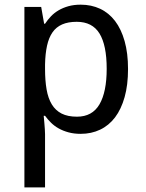

<svg xmlns="http://www.w3.org/2000/svg" viewBox="-20 -566 626 826"><path d="M327.1 9.8Q298.3 9.8 274.9 3.4Q251.5 -2.9 232.7 -13.4Q213.9 -23.9 199.5 -38.1Q185.1 -52.2 173.8 -67.9H168Q169.4 -51.3 170.9 -36.1Q171.9 -23.4 172.9 -10Q173.8 3.4 173.8 11.2V240.2H85V-536.1H157.2L169.9 -463.9H173.8Q185.1 -481 199.2 -495.8Q213.4 -510.7 232.2 -521.7Q251 -532.7 274.4 -539.3Q297.9 -545.9 327.1 -545.9Q373 -545.9 410.6 -528.3Q448.2 -510.7 474.9 -475.8Q501.5 -440.9 516.1 -389.2Q530.8 -337.4 530.8 -269Q530.8 -200.2 516.1 -148.2Q501.5 -96.2 474.9 -61Q448.2 -25.9 410.6 -8.1Q373 9.8 327.1 9.8ZM310.1 -472.2Q272.9 -472.2 247.3 -460.9Q221.7 -449.7 205.8 -426.8Q189.9 -403.8 182.4 -369.6Q174.8 -335.4 173.8 -289.1V-269Q173.8 -219.7 180.4 -181.4Q187 -143.1 202.9 -116.9Q218.8 -90.8 245.1 -77.4Q271.5 -64 311 -64Q377 -64 408 -117.2Q439 -170.4 439 -270Q439 -371.6 408 -421.9Q377 -472.2 310.1 -472.2Z"/></svg>

Font: Droid Sans
Style: Regular
Weight: 400
Foundry: Ascender Corporation
Version: Version 1.00 build 114